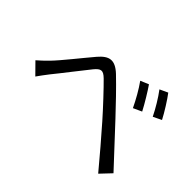

<svg xmlns="http://www.w3.org/2000/svg" viewBox="-130 -1008 1259 1259"><g transform="rotate(45 500.0 -378.5)"><path d="M691 -678 634 -654C667 -608 702 -546 727 -493L786 -520C762 -567 716 -642 691 -678ZM819 -729 763 -703C797 -658 833 -598 859 -545L917 -573C893 -620 846 -694 819 -729ZM53 -263 128 -187C143 -208 165 -239 185 -264C231 -320 314 -429 362 -488C396 -529 415 -533 454 -495C496 -454 589 -355 647 -289C711 -216 799 -114 870 -28L939 -101C862 -183 762 -292 695 -363C636 -426 551 -515 490 -573C422 -637 375 -626 321 -563C258 -489 171 -378 124 -330C97 -303 79 -285 53 -263Z"/></g></svg>

Font: Noto Sans CJK SC
Style: Regular
Weight: 400
Designer: Ryoko NISHIZUKA 西塚涼子 (kana, bopomofo & ideographs); Paul D. Hunt (Latin, Greek & Cyrillic); Sandoll Communications 산돌커뮤니
Foundry: Adobe
Version: Version 2.004;hotconv 1.0.118;makeotfexe 2.5.65603